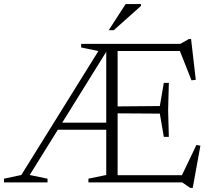

<svg xmlns="http://www.w3.org/2000/svg" viewBox="-30 -890 1034 937"><path d="M241.5 -257V-291.5H511.5V-257ZM472 -676H498.5L500.5 -656.5L115 -36L202 -18V0H-10.5V-18L74 -36ZM366 -658.5V-676H489L461.5 -638.5ZM794 -485.5 790.5 -353.5 794 -222H769.5L750 -335.5L518 -337V-370.5L750 -372.5L769.5 -485.5ZM925.5 -500.5 904.5 -498 842.5 -655 871 -641H502V-676H850L891.5 -699.5H902.5ZM850.5 -19.5 928.5 -182.5 948 -179 910.5 27H898.5L859 0H502V-35H877.5ZM401.5 0V-18L488.5 -36V-676H544V0ZM500.5 -742.5 583 -870H658V-861L525 -742.5Z"/></svg>

Font: Newsreader 16pt 16pt Light
Style: Regular
Weight: 300
Version: Version 1.003